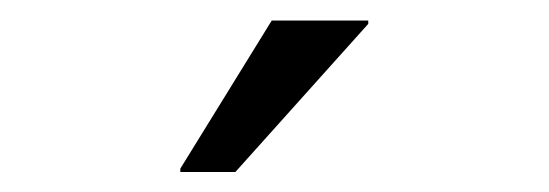

<svg xmlns="http://www.w3.org/2000/svg" viewBox="-20 -736 540 189"><path d="M157.5 -566.7V-570L247.5 -715.8H342.5V-712.5L211.7 -566.7Z"/></svg>

Font: Funnel Sans Light Light
Style: Regular
Weight: 300
Version: Version 1.000